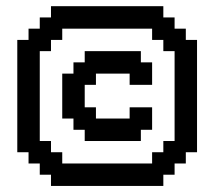

<svg xmlns="http://www.w3.org/2000/svg" viewBox="-20 -576 707 633"><path d="M148.1 0H111.1V-37H74.1V-74.1H37V-444.4H74.1V-481.5H111.1V-518.5H148.1V-555.6H518.5V-518.5H555.6V-481.5H592.6V-444.4H629.6V-74.1H592.6V-37H555.6V0H518.5V37H148.1ZM222.2 -185.2H185.2V-333.3H222.2V-370.4H259.3V-407.4H444.4V-370.4H481.5V-296.3H407.4V-333.3H296.3V-296.3H259.3V-222.2H296.3V-185.2H407.4V-222.2H481.5V-148.1H444.4V-111.1H259.3V-148.1H222.2ZM481.5 -481.5H185.2V-444.4H148.1V-407.4H111.1V-111.1H148.1V-74.1H185.2V-37H481.5V-74.1H518.5V-111.1H555.6V-407.4H518.5V-444.4H481.5Z"/></svg>

Font: Jersey 15
Style: Regular
Weight: 400
Designer: Sarah Cadigan-Fried
Version: Version 1.001; ttfautohint (v1.8.4.7-5d5b)